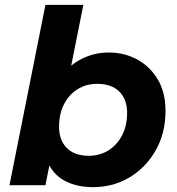

<svg xmlns="http://www.w3.org/2000/svg" viewBox="-20 -762 730 790"><path d="M19 0 167 -742H323L273 -492Q304 -517 343 -531.5Q382 -546 428 -546Q491 -546 544 -517.5Q597 -489 629 -435.5Q661 -382 661 -305Q661 -215 621 -144Q581 -73 513.5 -32.5Q446 8 363 8Q301 8 254.5 -14Q208 -36 183 -81L167 0ZM345 -121Q391 -121 426.5 -143.5Q462 -166 482.5 -205.5Q503 -245 503 -298Q503 -353 471 -385Q439 -417 380 -417Q334 -417 298.5 -394.5Q263 -372 243 -332.5Q223 -293 223 -240Q223 -185 255 -153Q287 -121 345 -121Z"/></svg>

Font: Montserrat
Style: Bold Italic
Weight: 700
Italic angle: -11.3°
Designer: Julieta Ulanovsky
Foundry: Julieta Ulanovsky
Version: Version 9.000; ttfautohint (v1.8.4.7-5d5b)